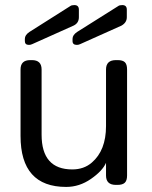

<svg xmlns="http://www.w3.org/2000/svg" viewBox="-20 -729 599 757"><path d="M99 -492H106Q144 -492 144 -455V-198Q144 -61 265 -61Q311 -61 342 -88Q398 -136 398 -232V-455Q398 -492 437 -492H444Q464 -492 472.5 -483.5Q481 -475 481 -455V-37Q481 -17 472 -8.5Q463 0 443 0H437Q398 0 398 -37V-87Q384 -55 338.5 -23.5Q293 8 241 8Q61 8 61 -193V-455Q61 -492 99 -492ZM94 -552Q78 -552 78 -567V-576Q78 -591 96 -603L257 -705Q262 -709 273 -709Q291 -709 291 -691V-661Q291 -638 270 -628L107 -555Q101 -552 94 -552ZM283 -552Q266 -552 266 -567V-576Q266 -591 284 -603L446 -705Q451 -709 462 -709Q480 -709 480 -691V-661Q480 -640 459 -628L296 -555Q290 -552 283 -552Z"/></svg>

Font: Merge One
Style: Regular
Weight: 400
Designer: Kosal Sen
Foundry: Philatype
Version: Version 1.001